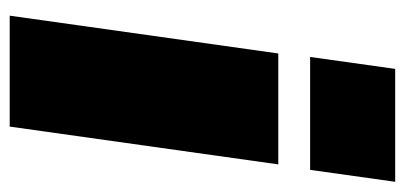

<svg xmlns="http://www.w3.org/2000/svg" viewBox="-234 -580 815 386"><g transform="rotate(90 173.0 -387.5)"><path d="M311 -540 235 0H12L88 -540ZM346 -775 322 -604H95L119 -775Z"/></g></svg>

Font: Pathway Extreme Condensed Black
Style: Italic
Weight: 900
Width: 3
Italic angle: -8°
Version: Version 1.001;gftools[0.9.26]